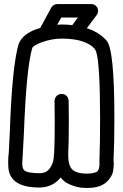

<svg xmlns="http://www.w3.org/2000/svg" viewBox="-20 -920 600 940"><path d="M282 -731Q234 -731 184 -713Q142 -697 138 -685Q109 -588 97 -268L91 -156Q89 -133 89 -115Q90 -97 97 -88Q110 -72 176 -72Q205 -73 219 -90Q244 -119 244 -165L245 -166Q248 -224 248 -330Q248 -380 247 -425Q247 -439 256.5 -449.5Q266 -460 283 -460Q296 -460 305.5 -451Q315 -442 316 -427Q317 -380 317 -330Q317 -225 314 -162Q314 -105 337 -87.5Q360 -70 403 -70Q444 -70 458 -82Q467 -94 467 -117V-142Q470 -210 470 -338Q470 -606 451 -666Q442 -695 390 -715Q349 -731 282 -731ZM260 -799Q271 -800 282 -800Q309 -800 334 -797L361 -834H280ZM405 -782Q464 -763 501 -722Q540 -683 540 -342Q540 -218 536 -140L537 -118Q537 -104 533.5 -81.5Q530 -59 507 -34Q475 0 411 0H398Q350 0 302 -27Q288 -37 277 -51Q238 -2 172 -2Q30 -2 21 -98L20 -125Q20 -152 23 -172L28 -271Q39 -599 72 -707Q93 -755 161 -778Q169 -780 177 -783Q196 -819 231 -883Q242 -900 260 -900H427Q446 -900 457 -882Q460 -874 460 -867Q460 -856 454 -847Z"/></svg>

Font: Bubblez Graffiti
Style: Regular
Weight: 400
Designer: GGBotNet
Foundry: GGBotNet
Version: 1.00